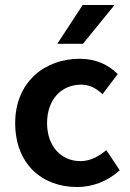

<svg xmlns="http://www.w3.org/2000/svg" viewBox="-20 -739 522 771"><path d="M290 12C350 12 410 -10 457 -52L461 -55L407 -136L403 -133C376 -111 343 -92 303 -92C225 -92 169 -152 169 -245C169 -339 226 -399 306 -399C337 -399 363 -387 388 -364L392 -361L453 -442L449 -445C415 -478 367 -503 300 -503C159 -503 41 -409 41 -245C41 -83 146 12 290 12ZM312 -719 210 -563H313L440 -719Z"/></svg>

Font: Falling Sky
Style: Med
Weight: 500
Designer: Paul D. Hunt
Foundry: Adobe Systems Incorporated
Version: Version 1.02